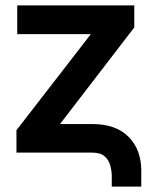

<svg xmlns="http://www.w3.org/2000/svg" viewBox="-20 -566 561 712"><path d="M394.5 126V93.3Q395 70.3 389.4 49.1Q383.8 27.8 368.4 13.9Q353 0 322.3 0H41V-83L316.9 -439.5H43.9V-545.9H478V-464.4L202.6 -106H322.3Q409.7 -106 456.8 -58.6Q503.9 -11.2 503.9 66.9V126Z"/></svg>

Font: Inter Tight SemiBold
Style: Regular
Weight: 600
Designer: Rasmus Andersson
Foundry: rsms
Version: Version 3.004; ttfautohint (v1.8.4.7-5d5b)